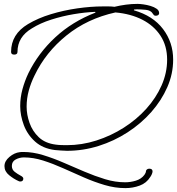

<svg xmlns="http://www.w3.org/2000/svg" viewBox="-20 -706 911 988"><path d="M325 70Q309 70 293.5 68.5Q278 67 262 66Q200 58 160.5 22.5Q121 -13 102.5 -62.5Q84 -112 84 -160Q84 -204 95.5 -246.5Q107 -289 126 -329Q177 -433 264.5 -514Q352 -595 471 -641L470 -645Q418 -643 359 -633Q300 -623 243.5 -605Q187 -587 144 -560Q70 -516 70 -439Q70 -425 53 -425Q37 -425 37 -439Q37 -530 124 -582Q176 -613 242 -633Q308 -653 378 -663Q448 -673 509 -673Q524 -673 539 -673Q554 -673 569 -671Q598 -678 628 -682Q658 -686 688 -686Q699 -686 717.5 -683.5Q736 -681 754.5 -675.5Q773 -670 786 -661Q799 -652 799 -638Q799 -632 794 -628.5Q789 -625 782 -625Q775 -625 772 -628Q769 -631 766 -636Q756 -653 730 -655.5Q704 -658 684 -658Q681 -658 677.5 -657.5Q674 -657 670 -657L669 -653Q767 -625 819 -556.5Q871 -488 871 -399Q871 -326 841 -257.5Q811 -189 758.5 -129.5Q706 -70 636.5 -25Q567 20 487.5 45Q408 70 325 70ZM324 41Q401 41 476 17Q551 -7 617 -49Q683 -91 733 -146.5Q783 -202 811.5 -266.5Q840 -331 840 -399Q840 -470 806 -522Q772 -574 712.5 -604.5Q653 -635 574 -642Q429 -610 322 -523.5Q215 -437 158 -318Q139 -280 128 -239.5Q117 -199 117 -157Q117 -116 132 -73.5Q147 -31 179.5 0Q212 31 266 38Q280 40 295 40.5Q310 41 324 41ZM625 262Q572 262 518 246Q464 230 410.5 206.5Q357 183 304.5 159.5Q252 136 201.5 120Q151 104 103 104Q81 104 61 114.5Q41 125 41 148Q41 167 56 178.5Q71 190 85.5 197.5Q100 205 100 213Q100 228 84 228Q80 228 76 226Q51 215 27 195.5Q3 176 3 149Q3 123 28.5 101.5Q54 80 82 77Q87 76 91.5 76Q96 76 100 76Q149 76 201.5 92Q254 108 307 131Q360 154 414 177Q468 200 520.5 216Q573 232 624 232Q652 232 679.5 223.5Q707 215 723 194Q725 191 728 185.5Q731 180 731 176Q731 170 736 166Q741 162 748 162Q765 162 765 176Q765 182 761 191Q757 200 753 205Q734 236 699 249Q664 262 625 262Z"/></svg>

Font: Ms Madi
Style: Regular
Weight: 400
Designer: Robert E. Leuschke
Foundry: Robert E. Leuschke
Version: Version 1.010; ttfautohint (v1.8.3)